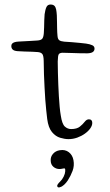

<svg xmlns="http://www.w3.org/2000/svg" viewBox="-20 -605 488 848"><path d="M234 220Q231 215.5 234.8 209.5Q238.5 203.5 245 197.5Q255 188 261.2 175Q267.5 162 268 152Q268.5 147 268 143Q267.5 139 264 138.5Q260.5 138.5 255 140Q249.5 141.5 242.5 141.5Q227.5 141.5 216 131.8Q204.5 122 204 105.5Q202.5 88 213.8 74.8Q225 61.5 244 58.5Q267.5 54.5 284 67.2Q300.5 80 304.5 102.5Q309 127 300.5 149.8Q292 172.5 279 192.5Q272 203 263 211.2Q254 219.5 245.5 221.5Q242.5 223 239 222.8Q235.5 222.5 234 220ZM282.5 9.5Q266 9.5 245.8 3.5Q225.5 -2.5 209.5 -21.8Q193.5 -41 188.5 -79.5Q186.5 -96 184.2 -117.8Q182 -139.5 180 -165Q178 -190.5 176.8 -218.8Q175.5 -247 174.2 -276.8Q173 -306.5 173 -336.5Q172.5 -359 167 -366.2Q161.5 -373.5 147.5 -375Q138.5 -376 121.8 -376.5Q105 -377 87.5 -377.5Q70 -378 58 -379Q43 -380 36.5 -385.8Q30 -391.5 30 -402Q30 -408.5 33.8 -412.5Q37.5 -416.5 45 -418.8Q52.5 -421 63.5 -421.5Q93 -423 110.5 -424Q128 -425 143.5 -426Q160.5 -427 166.2 -433.5Q172 -440 173.5 -458Q174.5 -468.5 174.8 -484Q175 -499.5 175.5 -515.2Q176 -531 177 -542Q180 -563 185.2 -574Q190.5 -585 203 -585Q214 -585 219.8 -579.8Q225.5 -574.5 227.8 -564Q230 -553.5 231 -537.5Q231.5 -519.5 231.8 -505.8Q232 -492 232.2 -481.2Q232.5 -470.5 232.8 -462Q233 -453.5 234 -446.5Q235 -432.5 241.5 -427.5Q248 -422.5 263.5 -421Q277.5 -420.5 296.5 -418.8Q315.5 -417 333 -415.5Q350.5 -414 360 -412.5Q377.5 -410 387.5 -405.2Q397.5 -400.5 397.5 -390.5Q397.5 -380.5 389.8 -375.2Q382 -370 366 -369.5Q330 -369.5 300.8 -370.8Q271.5 -372 256 -372Q244 -371.5 239.8 -365.8Q235.5 -360 235 -333.5Q235 -309 235.8 -283Q236.5 -257 237.5 -231Q238.5 -205 240 -180.2Q241.5 -155.5 243.5 -133.5Q245.5 -111.5 248.5 -94.5Q254 -57.5 266.2 -46.2Q278.5 -35 294 -35Q319.5 -35 332.8 -45.8Q346 -56.5 354.2 -67.2Q362.5 -78 372.5 -78Q380 -78 383.8 -74Q387.5 -70 387.5 -62Q387.5 -50.5 378.8 -38Q370 -25.5 355 -14.8Q340 -4 321.2 2.8Q302.5 9.5 282.5 9.5Z"/></svg>

Font: Gluten ExtraLight
Style: Regular
Weight: 250
Designer: Tyler Finck
Foundry: Etcetera Type Company
Version: Version 1.300